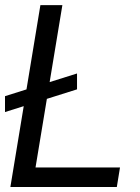

<svg xmlns="http://www.w3.org/2000/svg" viewBox="-22 -748 558 768"><path d="M286.1 -454.1V-390.6L-2 -299.8V-363.3ZM19.5 0 139.6 -727.5H227.5L120.1 -78.1H458L445.3 0Z"/></svg>

Font: Inter Tight
Style: Italic
Weight: 400
Italic angle: -9.39999°
Designer: Rasmus Andersson
Foundry: rsms
Version: Version 3.002